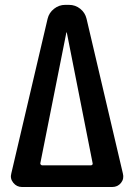

<svg xmlns="http://www.w3.org/2000/svg" viewBox="-20 -750 540 770"><path d="M246.1 -619.1 141.6 -94.7Q141.6 -91.8 144 -89.4Q146.5 -86.9 149.4 -86.9H344.7Q347.7 -86.9 350.1 -89.4Q352.5 -91.8 351.6 -94.7L248 -619.1Q248 -620.1 247.1 -620.1Q246.1 -620.1 246.1 -619.1ZM68.4 0Q46.9 0 33.2 -17.1Q19.5 -34.2 25.4 -54.7L170.9 -674.8Q176.8 -699.2 196.8 -714.8Q216.8 -730.5 241.2 -730.5H256.8Q282.2 -730.5 301.8 -714.8Q321.3 -699.2 327.1 -674.8L472.7 -54.7Q478.5 -33.2 465.3 -16.6Q452.1 0 429.7 0H399.4H371.1H123H98.6Z"/></svg>

Font: Rounded Mgen+ 1mn medium
Style: Regular
Weight: 500
Designer: [Source Han Sans]
Ryoko NISHIZUKA  (kana & ideographs); Paul D. Hunt (Latin, Greek & Cyrillic); Wenlong ZHANG  (bopomofo
Version: Version 1.059.20150602